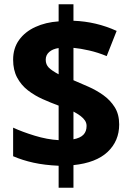

<svg xmlns="http://www.w3.org/2000/svg" viewBox="-20 -825 622 907"><path d="M257 62V-42Q190 -45 138 -56.5Q86 -68 42 -87V-222Q85 -202 144 -184Q203 -166 257 -163V-326Q219 -340 181 -357Q143 -374 111.5 -398.5Q80 -423 61 -458.5Q42 -494 42 -543Q42 -597 70 -636Q98 -675 147 -697.5Q196 -720 257 -724V-805H327V-727Q381 -725 432 -713Q483 -701 531 -679L484 -560Q443 -577 401.5 -586.5Q360 -596 327 -599V-446Q360 -432 397.5 -415.5Q435 -399 468 -375.5Q501 -352 522 -318.5Q543 -285 543 -237Q543 -159 488.5 -107.5Q434 -56 327 -45V62ZM327 -167Q359 -173 374 -188.5Q389 -204 389 -230Q389 -244 381.5 -255.5Q374 -267 360 -277.5Q346 -288 327 -298ZM257 -474V-598Q229 -594 212.5 -579.5Q196 -565 196 -543Q196 -520 210.5 -505.5Q225 -491 257 -474Z"/></svg>

Font: Menbere
Style: Regular
Weight: 400
Designer: Aleme Tadesse
Foundry: Sorkin Type Co
Version: Version 1.000